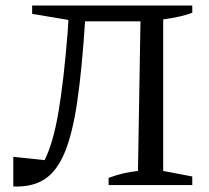

<svg xmlns="http://www.w3.org/2000/svg" viewBox="-20 -668 753 693"><path d="M28 5V-102L141 -90Q172 -152 191 -263.5Q210 -375 224 -549L227 -596L96 -618V-648H674V-622Q636 -607 569 -598V-51L674 -31V0H372V-26Q399 -36 424.5 -42Q450 -48 478 -51L487 -591H287Q276 -419 259 -302.5Q242 -186 213.5 -117.5Q185 -49 140 -20.5Q95 8 28 5Z"/></svg>

Font: Piazzolla SC
Style: Regular
Weight: 400
Designer: Juan Pablo del Peral
Foundry: Huerta Tipografica
Version: Version 1.330